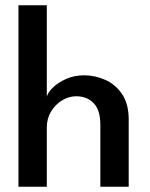

<svg xmlns="http://www.w3.org/2000/svg" viewBox="-20 -708 568 728"><path d="M298.5 -422.5Q339.5 -422.5 378.5 -405.5Q417.5 -388.5 442.8 -351.2Q468 -314 468 -254.5V0H360.5V-235Q360.5 -290.5 335.2 -316.8Q310 -343 268.5 -343Q241 -343 215.5 -327.5Q190 -312 173.8 -285.5Q157.5 -259 157.5 -224.5V0H50V-688H157.5V-341.5Q162 -358.5 181.8 -377.2Q201.5 -396 232 -409.2Q262.5 -422.5 298.5 -422.5Z"/></svg>

Font: League Spartan Medium
Style: Regular
Weight: 500
Foundry: The League of Moveable Type
Version: Version 2.002